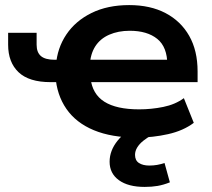

<svg xmlns="http://www.w3.org/2000/svg" viewBox="-20 -531 832 755"><path d="M519 10Q419 10 349 -19Q279 -48 241 -103Q203 -158 198 -233L220 -208H179Q94 -208 53 -247Q12 -286 12 -355V-402H124V-355Q124 -325 141 -310.5Q158 -296 195 -296H225L200 -274Q205 -342 241 -395.5Q277 -449 340 -480Q403 -511 488 -511Q571 -511 631 -479.5Q691 -448 724 -390Q757 -332 757 -250V-208H318L336 -224Q343 -161 390.5 -131Q438 -101 527 -101Q575 -101 622 -110.5Q669 -120 703 -145L742 -48Q701 -17 641 -3.5Q581 10 519 10ZM490 -410Q445 -410 409.5 -394.5Q374 -379 354.5 -348.5Q335 -318 333 -272L319 -296H655L638 -276Q638 -346 598.5 -378Q559 -410 490 -410ZM549 204Q484 204 447.5 177.5Q411 151 411 105Q411 61 442.5 22Q474 -17 530 -42L578 0Q559 10 543.5 22.5Q528 35 519.5 49Q511 63 511 78Q511 100 526.5 110Q542 120 567 120Q583 120 597.5 117.5Q612 115 627 110L648 186Q623 196 600 200Q577 204 549 204Z"/></svg>

Font: Nunito Sans 7pt SemiExpanded
Style: Bold
Weight: 700
Width: 6
Designer: Vernon Adams
Foundry: Vernon Adams
Version: Version 3.101;gftools[0.9.27]